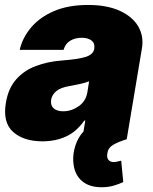

<svg xmlns="http://www.w3.org/2000/svg" viewBox="-20 -573 631 790"><path d="M154.8 8.5Q77.1 8.5 33.7 -30.5Q-9.6 -69.6 4.3 -150.6Q14.2 -210.2 46.9 -246.8Q79.5 -283.4 127.8 -301.5Q176.1 -319.6 233 -323.9Q302.2 -329.2 332.9 -339Q363.6 -348.7 367.9 -372.2V-373.6Q371.1 -394.9 356.7 -406.2Q342.3 -417.6 316.8 -417.6Q289.1 -417.6 269 -405.5Q248.9 -393.5 241.5 -367.9H61.1Q72.4 -417.6 107.8 -459.7Q143.1 -501.8 201.9 -527.2Q260.7 -552.6 342.3 -552.6Q419.7 -552.6 472.3 -528.8Q524.9 -505 548.7 -464.5Q572.4 -424 563.9 -373.6L501.4 0H318.2L331 -76.7H326.7Q294.7 -30.9 251.4 -11.2Q208.1 8.5 154.8 8.5ZM240.1 -115.1Q273.1 -115.1 303.1 -135.5Q333.1 -155.9 339.5 -193.2L346.6 -238.6Q330.6 -232.2 309.8 -227.6Q289.1 -223 265.6 -218.8Q230.5 -213.4 212 -198.3Q193.5 -183.2 190.3 -161.9Q187.1 -139.6 200.8 -127.3Q214.5 -115.1 240.1 -115.1ZM397.7 197.4Q348.4 197.4 318.5 172.9Q288.7 148.4 282.7 103.7Q278.4 73.2 285.9 41.5Q293.3 9.9 309.7 -14.6Q326 -39.1 348 -48.3L501.4 0Q465.9 10.7 445.3 23.1Q424.7 35.5 421.9 56.8Q418.3 74.9 425.8 84.3Q433.2 93.8 447.4 93.8Q456.7 93.8 464.3 91.4Q471.9 89.1 478.7 88.1L487.2 176.1Q471.9 183.6 449 190.5Q426.1 197.4 397.7 197.4Z"/></svg>

Font: Inter UI Black
Style: Italic
Weight: 900
Italic angle: -9.39999°
Designer: Rasmus Andersson
Foundry: rsms
Version: 3.2;8d6f07862